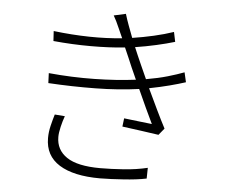

<svg xmlns="http://www.w3.org/2000/svg" viewBox="-55 -847 1111 943"><g transform="rotate(5 500.0 -375.0)"><path d="M273 -256Q264 -232 257 -202Q250 -172 250 -152Q250 -88 303 -52.5Q356 -17 468 -17Q522 -17 584.5 -21.5Q647 -26 701 -39L700 14Q676 19 647 22.5Q618 26 587.5 28Q557 30 527 31.5Q497 33 471 33Q341 33 270.5 -11Q200 -55 200 -142Q200 -172 207.5 -203Q215 -234 223 -260ZM851 -474Q817 -463 773 -451.5Q729 -440 673 -429Q697 -378 721.5 -327Q746 -276 766 -238L739 -205Q704 -210 655 -217Q606 -224 559 -230L564 -271Q604 -266 640.5 -262Q677 -258 702 -255Q687 -286 666.5 -330Q646 -374 625 -421Q525 -407 410 -405.5Q295 -404 178 -411L176 -460Q291 -449 401.5 -451Q512 -453 605 -465Q591 -496 579 -523Q567 -550 559 -570L538 -618Q461 -610 370 -610Q279 -610 185 -619L182 -668Q273 -657 359 -655.5Q445 -654 520 -662Q514 -675 509 -686.5Q504 -698 499 -709Q490 -730 483.5 -743Q477 -756 469 -770L528 -783Q536 -756 547 -726.5Q558 -697 569 -668Q622 -676 674.5 -688Q727 -700 771 -715L781 -667Q741 -655 690 -643.5Q639 -632 587 -624L604 -584Q612 -567 624.5 -537.5Q637 -508 654 -472Q713 -482 759.5 -495.5Q806 -509 840 -522Z"/></g></svg>

Font: SpoqaHanSansJP-Light
Style: Regular
Weight: 300
Designer: [Source Han Sans]
Ryoko NISHIZUKA  (kana & ideographs); Paul D. Hunt (Latin, Greek & Cyrillic); Wenlong ZHANG  (bopomofo
Foundry: Spoqa (http://bi.spoqa.com)
Version: Version 1.002.20150607